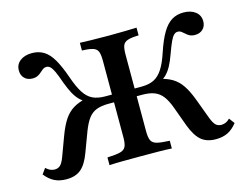

<svg xmlns="http://www.w3.org/2000/svg" viewBox="-85 -721 1130 871"><g transform="rotate(-15 480.0 -285.0)"><path d="M830.6 11.3Q787.9 11.3 762.1 -10.5Q736.3 -32.3 716.9 -83.1L683.1 -175.8Q670.2 -211.3 654.4 -231.9Q638.7 -252.4 616.1 -261.3Q593.5 -270.2 559.7 -270.2H516.9V-306.5H565.3Q600 -306.5 623.8 -318.1Q647.6 -329.8 665.3 -357.3Q683.1 -384.7 698.4 -431.5Q716.9 -487.1 736.7 -520.2Q756.5 -553.2 780.2 -567.7Q804 -582.3 835.5 -582.3Q870.2 -582.3 891.5 -565.7Q912.9 -549.2 912.9 -521Q912.9 -498.4 898.8 -484.3Q884.7 -470.2 861.3 -470.2Q846 -470.2 836.3 -475.4Q826.6 -480.6 819.4 -487.5Q812.1 -494.4 804.8 -499.6Q797.6 -504.8 787.9 -504.8Q778.2 -504.8 770.2 -497.2Q762.1 -489.5 753.2 -470.6Q744.4 -451.6 731.5 -416.1Q720.2 -383.9 708.5 -362.5Q696.8 -341.1 682.7 -327Q668.5 -312.9 649.2 -304L646.8 -321Q685.5 -312.9 711.3 -297.6Q737.1 -282.3 755.6 -254.8Q774.2 -227.4 791.1 -181.5L825 -90.3Q834.7 -64.5 845.2 -54.8Q855.6 -45.2 872.6 -45.2Q883.9 -46 892.7 -50Q901.6 -54 911.3 -63.7L930.6 -37.9Q910.5 -12.1 886.7 -0.4Q862.9 11.3 830.6 11.3ZM129 11.3Q96.8 11.3 73 -0.4Q49.2 -12.1 29 -37.9L47.6 -63.7Q58.1 -54 66.9 -50Q75.8 -46 87.1 -45.2Q104 -45.2 114.5 -54.8Q125 -64.5 134.7 -90.3L168.5 -181.5Q185.5 -227.4 204 -254.8Q222.6 -282.3 248.4 -297.6Q274.2 -312.9 312.9 -321L309.7 -304Q291.9 -312.9 277.4 -327Q262.9 -341.1 251.2 -362.5Q239.5 -383.9 227.4 -416.1Q215.3 -451.6 206.5 -470.6Q197.6 -489.5 189.5 -497.2Q181.5 -504.8 171 -504.8Q162.1 -504.8 154.8 -499.6Q147.6 -494.4 140.3 -487.5Q133.1 -480.6 123 -475.4Q112.9 -470.2 98.4 -470.2Q75 -470.2 60.9 -484.3Q46.8 -498.4 46.8 -521Q46.8 -549.2 68.1 -565.7Q89.5 -582.3 124.2 -582.3Q155.6 -582.3 179.4 -567.7Q203.2 -553.2 222.6 -520.2Q241.9 -487.1 261.3 -431.5Q277.4 -384.7 294.8 -357.3Q312.1 -329.8 335.9 -318.1Q359.7 -306.5 394.4 -306.5H442.7V-270.2H400Q366.1 -270.2 343.5 -261.3Q321 -252.4 305.6 -231.9Q290.3 -211.3 276.6 -175.8L241.9 -83.1Q223.4 -32.3 197.6 -10.5Q171.8 11.3 129 11.3ZM333.1 0V-36.3Q374.2 -37.9 394 -43.1Q413.7 -48.4 420.2 -62.9Q426.6 -77.4 426.6 -105.6V-465.3Q426.6 -494.4 421 -508.5Q415.3 -522.6 398.4 -528.2Q381.5 -533.9 346.8 -534.7V-571Q365.3 -570.2 399.2 -569.4Q433.1 -568.5 480.6 -568.5Q526.6 -568.5 560.5 -569.4Q594.4 -570.2 612.9 -571V-534.7Q579 -533.9 561.7 -528.2Q544.4 -522.6 538.7 -508.5Q533.1 -494.4 533.1 -465.3V-105.6Q533.1 -77.4 539.5 -62.9Q546 -48.4 565.7 -43.1Q585.5 -37.9 625.8 -36.3V0Q604 -1.6 566.1 -2Q528.2 -2.4 481.5 -2.4Q431.5 -2.4 393.5 -2Q355.6 -1.6 333.1 0Z"/></g></svg>

Font: Playfair 9pt SemiBold
Style: Regular
Weight: 600
Designer: Claus Eggers Sørensen
Foundry: Claus Eggers Sørensen
Version: Version 2.001;gftools[0.9.30]